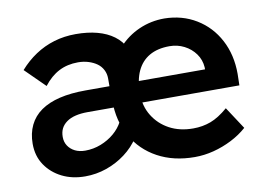

<svg xmlns="http://www.w3.org/2000/svg" viewBox="-64 -635 1027 742"><g transform="rotate(-10 449.5 -264.0)"><path d="M36 -149Q36 -190 51.5 -222Q67 -254 97 -275Q127 -296 171 -306.5Q215 -317 273 -317H755L742 -302V-325Q740 -355 723 -378.5Q706 -402 679.5 -415.5Q653 -429 622 -429Q575 -429 543 -410.5Q511 -392 494.5 -356.5Q478 -321 478 -268Q478 -219 501.5 -181Q525 -143 565 -121.5Q605 -100 658 -100Q695 -100 727 -112Q759 -124 795 -155L852 -68Q825 -44 790.5 -26.5Q756 -9 719 0.5Q682 10 645 10Q562 10 499.5 -24Q437 -58 402.5 -119Q368 -180 368 -259Q368 -320 387.5 -371Q407 -422 441 -459.5Q475 -497 521.5 -517.5Q568 -538 621 -538Q691 -537 746 -503.5Q801 -470 832 -411.5Q863 -353 863 -278L862 -233H266Q240 -233 219 -228Q198 -223 183.5 -212.5Q169 -202 162 -188Q155 -174 155 -155Q155 -135 165 -120Q175 -105 192 -96.5Q209 -88 232 -88Q264 -88 293.5 -99.5Q323 -111 346 -130.5Q369 -150 382 -175L429 -103Q407 -69 373 -43.5Q339 -18 298.5 -4Q258 10 215 10Q164 10 124 -10Q84 -30 60 -65.5Q36 -101 36 -149ZM367 -254V-348Q367 -366 359 -381.5Q351 -397 337 -407Q323 -417 304 -423Q285 -429 263 -429Q221 -429 188 -412Q155 -395 128 -360L51 -436Q79 -468 113.5 -491Q148 -514 188 -526Q228 -538 273 -538Q320 -538 357.5 -528Q395 -518 422 -498Q449 -478 463 -449Q477 -420 477 -381V-259Z"/></g></svg>

Font: Our Lexend Medium
Style: Regular
Weight: 500
Designer: Bonnie Shaver-Troup, Thomas Jockin
Foundry: Lexend
Version: Version 1.007